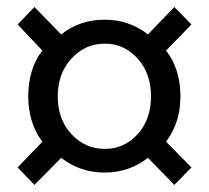

<svg xmlns="http://www.w3.org/2000/svg" viewBox="-20 -642 595 547"><path d="M78.1 -115.2 30.3 -165 100.6 -238.3Q60.5 -292 60.5 -367.2Q60.5 -446.3 100.6 -498L30.3 -572.3L78.1 -622.1L154.3 -543.9Q207 -585.9 278.3 -585.9Q347.7 -585.9 401.4 -543.9L476.6 -622.1L525.4 -572.3L453.1 -498Q494.1 -445.3 494.1 -367.2Q494.1 -293 453.1 -238.3L525.4 -165L476.6 -115.2L401.4 -192.4Q347.7 -150.4 278.3 -150.4Q208 -150.4 154.3 -192.4ZM183.6 -259.8Q222.7 -217.8 278.3 -217.8Q334 -217.8 372.1 -259.8Q410.2 -301.8 410.2 -367.2Q410.2 -432.6 372.1 -475.1Q334 -517.6 278.3 -517.6Q222.7 -517.6 183.6 -475.1Q144.5 -432.6 144.5 -367.2Q144.5 -301.8 183.6 -259.8Z"/></svg>

Font: GenYoGothic TW TTF Regular
Style: Regular
Weight: 400
Version: Version 1.300